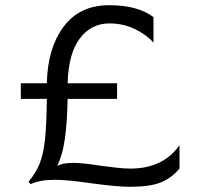

<svg xmlns="http://www.w3.org/2000/svg" viewBox="-20 -708 770 738"><path d="M160 -388Q163 -523 224.5 -605.5Q286 -688 400 -688Q510 -688 570 -642V-544Q544 -574 499 -596Q454 -618 400 -618Q331 -618 287 -560.5Q243 -503 240 -388H430V-328H240Q238 -233 229 -172Q220 -111 200 -70Q220 -82 261 -82Q297 -82 367 -71Q396 -67 427 -63.5Q458 -60 481 -60Q607 -60 670 -150V-60Q640 -24 598.5 -7Q557 10 481 10Q429 10 327 -4Q238 -17 190 -17Q134 -17 97 0L90 -10Q118 -43 132.5 -79.5Q147 -116 153 -172.5Q159 -229 160 -328H60V-388Z"/></svg>

Font: Madhuban Light
Style: Regular
Weight: 300
Designer: jaikishan Patel
Foundry: MagicType
Version: Version 1.000